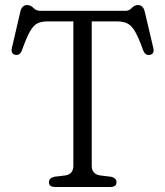

<svg xmlns="http://www.w3.org/2000/svg" viewBox="-20 -743 656 763"><path d="M140 -700H479Q493.5 -700 504 -711.5Q514.5 -723 528 -723Q548.5 -723 555 -697.5L589 -553.5Q595 -528.5 575.5 -525Q557.5 -521 548.5 -544Q531 -593.5 516.5 -618Q502 -642.5 485.5 -650.2Q469 -658 444.5 -658H344.5V-84Q344.5 -51.5 377 -46L422 -40.5Q443 -35 443 -19Q443 0 419 0H198.5Q174.5 0 174.5 -19Q174.5 -35 195.5 -40.5L240.5 -46Q271.5 -51.5 271.5 -84V-658H169Q145 -658 129 -650.2Q113 -642.5 99.2 -618.2Q85.5 -594 67.5 -544Q59 -521.5 41.5 -525Q21.5 -528.5 27.5 -553.5L61 -697.5Q67.5 -723 88 -723Q102 -723 112.8 -711.5Q123.5 -700 140 -700Z"/></svg>

Font: Fraunces 72pt SuperSoft Light
Style: Regular
Weight: 300
Version: Version 1.000;[0bf87f6ff]